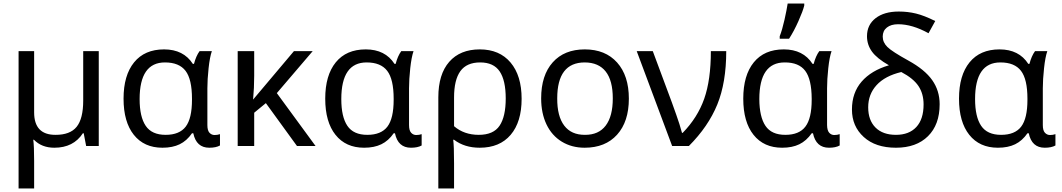

<svg xmlns="http://www.w3.org/2000/svg" viewBox="-20 -825 5999 1085"><path d="M172.9 -189.9Q172.9 -63 293 -63Q376 -62.5 413.1 -108.4Q450.2 -154.3 450.2 -256.8V-536.1H538.1V0H466.8L453.1 -71.8H448.2Q395 9.8 287.1 9.8Q215.8 9.8 171.9 -35.2H168Q172.9 1 172.9 84V240.2H85V-536.1H172.9Z M897.9 9.8Q794.4 9.8 736.3 -63Q678.2 -135.7 678.2 -267.6Q678.2 -399.4 737.8 -472.7Q797.4 -545.9 907.2 -545.9Q1017.1 -545.9 1069.8 -463.9H1076.2Q1087.9 -508.8 1107.9 -536.1H1177.2Q1165.5 -502.4 1158.7 -439.2Q1151.9 -376 1151.9 -326.2V-118.2Q1151.9 -87.4 1163.8 -74.7Q1175.8 -62 1192.4 -62Q1209 -62 1223.1 -66.9V-2.9Q1200.7 9.8 1162.6 9.8Q1089.4 9.8 1072.3 -71.8H1064.9Q1035.6 -29.3 995.4 -9.8Q955.1 9.8 897.9 9.8ZM1064.9 -261.2V-267.1Q1064.9 -377 1028.6 -424.6Q992.2 -472.2 912.1 -472.2Q769 -472.2 769 -265.1Q769 -164.6 803.5 -113.8Q837.9 -63 916 -63Q994.1 -63 1029.5 -109.4Q1064.9 -155.8 1064.9 -261.2Z M1416.5 0H1323.2V-536.1H1416.5V-397Q1416.5 -329.1 1410.2 -262.2L1641.1 -536.1H1747.1L1544.4 -298.8L1763.2 0H1658.2L1482.4 -242.2L1416.5 -188Z M2037.6 9.8Q1934.1 9.8 1876 -63Q1817.9 -135.7 1817.9 -267.6Q1817.9 -399.4 1877.4 -472.7Q1937 -545.9 2046.9 -545.9Q2156.7 -545.9 2209.5 -463.9H2215.8Q2227.5 -508.8 2247.6 -536.1H2316.9Q2305.2 -502.4 2298.3 -439.2Q2291.5 -376 2291.5 -326.2V-118.2Q2291.5 -87.4 2303.5 -74.7Q2315.4 -62 2332 -62Q2348.6 -62 2362.8 -66.9V-2.9Q2340.3 9.8 2302.2 9.8Q2229 9.8 2211.9 -71.8H2204.6Q2175.3 -29.3 2135 -9.8Q2094.7 9.8 2037.6 9.8ZM2204.6 -261.2V-267.1Q2204.6 -377 2168.2 -424.6Q2131.8 -472.2 2051.8 -472.2Q1908.7 -472.2 1908.7 -265.1Q1908.7 -164.6 1943.1 -113.8Q1977.5 -63 2055.7 -63Q2133.8 -63 2169.2 -109.4Q2204.6 -155.8 2204.6 -261.2Z M2545.9 -273.9V-111.8Q2602.5 -63 2685.5 -63Q2768.6 -63 2803.2 -114.7Q2837.9 -166.5 2837.9 -268.6Q2837.9 -370.6 2803.7 -421.4Q2769.5 -472.2 2693.4 -472.2Q2617.2 -472.2 2581.5 -422.9Q2545.9 -373.5 2545.9 -273.9ZM2690.9 9.8Q2605 9.8 2545.9 -35.2H2541Q2545.9 -2 2545.9 98.1V240.2H2457V-274.9Q2457 -405.3 2518.6 -475.6Q2580.1 -545.9 2691.4 -545.9Q2802.7 -545.9 2865.2 -471.7Q2927.7 -397.5 2927.7 -266.6Q2927.7 -135.7 2865.7 -63Q2803.7 9.8 2690.9 9.8Z M3128.9 -269Q3128.4 -168 3168.5 -115.2Q3208.5 -62.5 3285.6 -63Q3362.8 -62.5 3402.8 -115.2Q3442.9 -168 3442.9 -269Q3442.9 -370.1 3402.8 -420.9Q3362.8 -471.7 3284.7 -472.2Q3128.9 -472.2 3128.9 -269ZM3283.7 9.8Q3210.9 9.8 3154.8 -24.4Q3098.6 -58.6 3068.4 -121.6Q3038.1 -185.1 3038.1 -269Q3038.1 -399.4 3103.5 -472.7Q3168.9 -545.9 3284.7 -545.9Q3400.9 -545.9 3467.3 -471.7Q3533.7 -397.5 3533.7 -267.6Q3533.7 -137.7 3467.3 -64Q3400.9 9.8 3283.7 9.8Z M3997.1 -536.1H4084Q4084 -358.4 4033.4 -234.4Q3982.9 -110.4 3873 0H3778.3L3578.1 -536.1H3668.9L3776.4 -247.1Q3782.7 -229 3801.8 -176Q3820.8 -123 3834 -74.2H3837.9Q3921.9 -160.2 3959.5 -266.8Q3997.1 -373.5 3997.1 -536.1Z M4399.9 9.8Q4296.4 9.8 4238.3 -63Q4180.2 -135.7 4180.2 -267.6Q4180.2 -399.4 4239.7 -472.7Q4299.3 -545.9 4409.2 -545.9Q4519 -545.9 4571.8 -463.9H4578.1Q4589.8 -508.8 4609.9 -536.1H4679.2Q4667.5 -502.9 4660.6 -439.5Q4653.8 -376 4653.8 -326.2V-118.2Q4654.3 -87.4 4666 -74.7Q4677.7 -62 4694.3 -62Q4710.9 -62 4725.1 -66.9V-2.9Q4702.6 9.8 4664.6 9.8Q4591.3 9.8 4574.2 -71.8H4566.9Q4537.1 -29.3 4497.1 -9.8Q4457 9.8 4399.9 9.8ZM4531.2 -109.4Q4566.9 -155.8 4566.9 -261.2V-267.1Q4566.4 -377 4530.3 -424.8Q4494.1 -472.7 4414.1 -472.2Q4271 -472.2 4271 -265.1Q4271.5 -164.6 4305.7 -113.8Q4339.8 -63 4418 -63Q4496.1 -63 4531.2 -109.4ZM4524.9 -805.2V-793.9Q4517.6 -763.2 4492.2 -706.1Q4466.8 -648.9 4439 -606H4386.2V-620.1Q4400.4 -656.2 4413.1 -712.9Q4425.8 -769.5 4431.2 -805.2Z M5199.2 -234.9Q5199.2 -295.4 5170.2 -338.9Q5141.1 -382.3 5073.2 -418Q4981 -396 4933.6 -344Q4886.2 -292 4886.2 -218.8Q4886.2 -145.5 4927.5 -104.2Q4968.8 -63 5043 -63Q5117.2 -63 5158.2 -107.2Q5199.2 -151.4 5199.2 -234.9ZM5055.2 -688Q5015.1 -688 4991.7 -669.4Q4968.3 -650.9 4968.3 -618.2Q4968.3 -585.4 4994.9 -559.3Q5021.5 -533.2 5113.8 -482.4Q5206.1 -431.6 5248 -372.1Q5290 -312.5 5290 -235.8Q5290 -120.6 5224.1 -55.4Q5158.2 9.8 5043 9.8Q4927.7 9.8 4861.1 -50.8Q4794.4 -111.3 4794.4 -206.1Q4794.4 -300.8 4849.1 -363.8Q4903.8 -426.8 5003.4 -456.1Q4935.5 -494.6 4907.5 -533.4Q4879.4 -572.3 4879.4 -620.1Q4879.4 -684.6 4928 -722.2Q4976.6 -759.8 5059.1 -759.8Q5109.9 -759.8 5156.2 -748.5Q5202.6 -737.3 5265.1 -706.1L5227.1 -637.2Q5135.3 -688 5055.2 -688Z M5619.1 9.8Q5515.6 9.8 5457.5 -63Q5399.4 -135.7 5399.4 -267.6Q5399.4 -399.4 5459 -472.7Q5518.6 -545.9 5628.4 -545.9Q5738.3 -545.9 5791 -463.9H5797.4Q5809.1 -508.8 5829.1 -536.1H5898.4Q5886.7 -502.4 5879.9 -439.2Q5873 -376 5873 -326.2V-118.2Q5873 -87.4 5885 -74.7Q5897 -62 5913.6 -62Q5930.2 -62 5944.3 -66.9V-2.9Q5921.9 9.8 5883.8 9.8Q5810.5 9.8 5793.5 -71.8H5786.1Q5756.8 -29.3 5716.6 -9.8Q5676.3 9.8 5619.1 9.8ZM5786.1 -261.2V-267.1Q5786.1 -377 5749.8 -424.6Q5713.4 -472.2 5633.3 -472.2Q5490.2 -472.2 5490.2 -265.1Q5490.2 -164.6 5524.7 -113.8Q5559.1 -63 5637.2 -63Q5715.3 -63 5750.7 -109.4Q5786.1 -155.8 5786.1 -261.2Z"/></svg>

Font: NotoSans
Style: Regular
Weight: 400
Designer: Monotype Design team
Foundry: Monotype Imaging Inc.
Version: Version 1.04